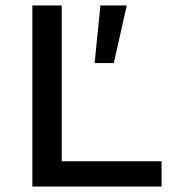

<svg xmlns="http://www.w3.org/2000/svg" viewBox="-20 -680 639 700"><path d="M205 -92H569V0H98V-660H205ZM442 -660 395 -450H325L346 -660Z"/></svg>

Font: Elaine Sans Medium
Style: Regular
Weight: 500
Designer: Wei Huang
Foundry: Wei Huang
Version: Version 2.001;December 24, 2019;FontCreator 12.0.0.2547 64-b